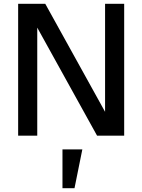

<svg xmlns="http://www.w3.org/2000/svg" viewBox="-20 -710 745 1005"><path d="M488 0 106 -690H217L599 0ZM75 0V-690H175V0ZM530 0V-690H630V0ZM307 275V72H411L370 275Z"/></svg>

Font: Radio Canada Big
Style: Regular
Weight: 400
Designer: Étienne Aubert Bonn
Foundry: Coppers and Brasses
Version: Version 1.001